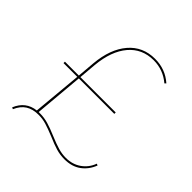

<svg xmlns="http://www.w3.org/2000/svg" viewBox="-181 -802 957 957"><g transform="rotate(45 297.5 -323.5)"><path d="M548 -84Q531 -40 496 -14.5Q461 11 409 11Q378 11 349.5 2.5Q321 -6 282 -23Q243 -39 216.5 -47Q190 -55 162 -55Q121 -55 94 -38Q67 -21 51 16L42 12Q70 -56 140 -64L164 -325H67V-335H165L173 -430Q183 -539 236 -601Q289 -663 375 -663Q448 -663 501 -616L494 -609Q442 -653 375 -653Q294 -653 244 -594Q194 -535 184 -429L176 -335H425V-325H175L152 -65H161Q191 -65 220 -56.5Q249 -48 289 -31Q327 -15 354.5 -7Q382 1 409 1Q455 1 489.5 -23Q524 -47 539 -88Z"/></g></svg>

Font: Ysabeau Hairline
Style: Regular
Weight: 100
Designer: Christian Thalmann (Catharsis Fonts)
Version: Version 0.003